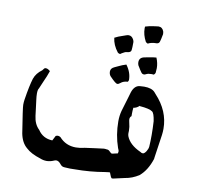

<svg xmlns="http://www.w3.org/2000/svg" viewBox="-94 -931 1120 1091"><g transform="rotate(10 466.0 -386.0)"><path d="M624.5 62.5Q621.1 62.5 619.1 61Q615.7 58.1 607.4 36.1L605.5 30.8L596.7 31.2Q586.9 31.7 577.1 33.7Q491.7 48.3 405.8 48.3L377.4 48.8Q363.8 48.8 350.1 47.4L343.3 46.9Q330.1 46.4 319.8 32.7Q307.1 16.6 293.5 16.6Q287.1 16.6 280.3 20Q259.3 29.3 238.8 29.3Q219.7 29.3 201.2 21.5Q146 4.4 118.2 -22Q86.4 -48.3 76.2 -100.1Q53.2 -243.7 53.2 -262.2Q53.2 -277.8 55.7 -293.5Q68.4 -375 81.5 -417Q92.8 -450.2 126 -474.1Q135.3 -488.3 140.6 -488.8H145.5Q155.3 -488.8 169.4 -476.6L165 -464.8Q160.6 -450.2 144 -413.6Q134.3 -391.6 125 -369.1Q118.7 -361.3 118.7 -338.4Q118.7 -323.2 121.6 -301.8Q124.5 -280.3 127 -259.3Q129.4 -235.8 132.8 -212.4Q138.7 -164.1 167.5 -137.2Q196.3 -93.3 251 -91.3L265.6 -119.6Q272 -123 277.8 -123Q285.6 -123 293.5 -117.7Q331.1 -75.2 389.6 -75.2Q413.6 -75.2 440.4 -82Q468.8 -85.4 497.6 -89.8Q542.5 -96.2 548.3 -96.2Q558.6 -96.2 565.4 -94.7H566.9Q575.7 -94.7 584 -85.4Q592.3 -76.2 598.1 -76.2Q601.6 -76.2 605 -77.6L630.9 -83.5Q632.8 -89.8 632.8 -94.7Q632.8 -101.1 628.4 -109.4L626.5 -113.8Q601.6 -185.5 601.6 -263.7Q601.6 -295.4 609.4 -324.7Q621.1 -365.7 633.8 -406.2L643.1 -438Q656.2 -477.5 686 -481.4Q700.2 -482.9 712.4 -482.9Q755.9 -482.9 774.4 -462.9L783.2 -452.6Q861.8 -368.7 861.8 -266.1Q861.8 -248 859.4 -230Q849.1 -163.1 839.8 -96.2Q839.4 -94.7 839.4 -92.5Q839.4 -90.3 838.9 -87.9Q816.9 -20 774.4 16.1Q736.3 41 694.3 47.4Q673.3 51.8 631.8 61.5Q627.4 62.5 624.5 62.5ZM772 -108.4Q780.8 -110.8 789.6 -124.8Q798.3 -138.7 799.8 -152.3Q801.8 -184.6 801.8 -219.2Q801.8 -257.8 799.3 -298.8Q792.5 -344.7 780.3 -352.5Q763.2 -365.2 707.5 -369.6L706.1 -371.1Q691.4 -356.4 672.4 -354Q670.4 -337.4 670.4 -319.8V-305.2Q661.1 -298.8 661.1 -285.2Q661.1 -279.8 664.6 -264.6Q670.4 -243.7 670.4 -220.7L669.9 -206.1Q669.9 -198.7 672.4 -190.4Q690.4 -143.1 755.4 -113.8Q762.2 -108.4 769.5 -108.4ZM558.1 -471.7Q548.8 -471.7 514.2 -507.8Q505.4 -518.1 505.4 -534.2Q505.4 -552.7 526.4 -562Q536.6 -566.4 546.4 -571.3Q567.9 -582 590.8 -588.9Q620.6 -548.8 620.6 -505.4Q620.6 -500.5 615.7 -494.1Q590.3 -492.7 575.7 -480Q566.4 -471.7 558.1 -471.7ZM544.9 -641.6Q535.6 -643.1 531.2 -647.5Q501 -686 496.6 -727.1Q517.6 -738.3 540 -745.1Q550.8 -748.5 559.6 -752Q568.4 -755.4 575.2 -755.4Q592.8 -755.4 603 -736.8Q606.9 -729.5 607.9 -722.2Q607.9 -688 606 -674.8Q604 -661.6 585.9 -659.7Q573.2 -658.7 567.9 -655.3Q550.8 -646.5 544.9 -641.6ZM700.2 -550.8H697.8Q689.9 -550.8 684.6 -556.6Q676.3 -566.9 658.7 -596.7Q655.3 -605 655.3 -614.3Q655.3 -640.6 683.1 -646.5L705.6 -650.9Q733.4 -656.7 752 -657.7Q764.6 -627.9 764.6 -598.6Q764.6 -586.4 762.7 -571.3Q761.2 -565.9 754.4 -559.6Q748.5 -560.5 742.2 -560.5Q722.2 -560.5 711.9 -555.2Q705.6 -551.8 700.2 -550.8ZM689.5 -727.1Q680.7 -730.5 677.2 -735.4Q657.2 -772.5 657.2 -809.6L657.7 -819.8Q680.7 -827.1 703.6 -830.1L721.2 -832.5L733.4 -834Q755.9 -834 764.2 -810.5Q766.1 -803.2 766.1 -794.9Q759.8 -761.2 755.9 -750Q752 -738.8 739.7 -737.8Q708.5 -737.8 689.5 -727.1Z"/></g></svg>

Font: Kurland
Style: Regular
Weight: 400
Designer: GGBot
Version: 0.22